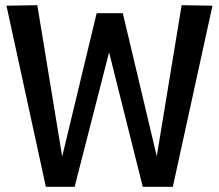

<svg xmlns="http://www.w3.org/2000/svg" viewBox="-20 -721 845 741"><path d="M647 0H531L401 -519L268 0H157L5 -699L124 -701L220 -117L353 -670H454L585 -118L681 -701L800 -699Z"/></svg>

Font: Georama ExtraCondensed Thin Medium
Style: Regular
Weight: 500
Version: Version 1.001